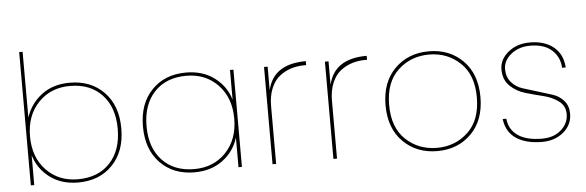

<svg xmlns="http://www.w3.org/2000/svg" viewBox="-48 -897 3244 1062"><g transform="rotate(-5 1574.0 -366.5)"><path d="M104 -375Q129 -451 192 -499Q255 -547 348 -547Q466 -547 538.5 -472Q611 -397 611 -270Q611 -143 538.5 -68Q466 7 348 7Q255 7 191 -41Q127 -89 104 -165V0H85V-740H104ZM348 -529Q241 -529 172.5 -457.5Q104 -386 104 -270Q104 -154 172.5 -82.5Q241 -11 348 -11Q460 -11 525.5 -80.5Q591 -150 591 -270Q591 -390 525.5 -459.5Q460 -529 348 -529Z M994 -547Q1087 -547 1151.5 -498.5Q1216 -450 1238 -375V-540H1257V0H1238V-165Q1216 -90 1151.5 -41.5Q1087 7 994 7Q876 7 803.5 -68Q731 -143 731 -270Q731 -397 803.5 -472Q876 -547 994 -547ZM994 -529Q882 -529 816.5 -459.5Q751 -390 751 -270Q751 -150 816.5 -80.5Q882 -11 994 -11Q1101 -11 1169.5 -82.5Q1238 -154 1238 -270Q1238 -386 1169.5 -457.5Q1101 -529 994 -529Z M1447 -321V0H1427V-540H1447V-409Q1479 -552 1660 -552V-530H1651Q1612 -530 1577.5 -519.5Q1543 -509 1513 -486Q1483 -463 1465 -420.5Q1447 -378 1447 -321Z M1785 -321V0H1765V-540H1785V-409Q1817 -552 1998 -552V-530H1989Q1950 -530 1915.5 -519.5Q1881 -509 1851 -486Q1821 -463 1803 -420.5Q1785 -378 1785 -321Z M2531 -472.5Q2605 -398 2605 -270Q2605 -142 2531 -67.5Q2457 7 2342 7Q2227 7 2152.5 -67.5Q2078 -142 2078 -270Q2078 -398 2152.5 -472.5Q2227 -547 2342 -547Q2457 -547 2531 -472.5ZM2342 -11Q2443 -11 2514 -77.5Q2585 -144 2585 -270Q2585 -396 2514 -462.5Q2443 -529 2342 -529Q2240 -529 2169 -462.5Q2098 -396 2098 -270Q2098 -144 2169 -77.5Q2240 -11 2342 -11Z M3091 -135Q3091 -74 3043 -33.5Q2995 7 2924 7Q2835 7 2780.5 -29Q2726 -65 2717 -138H2737Q2743 -78 2790.5 -44.5Q2838 -11 2925 -11Q2991 -11 3031.5 -47.5Q3072 -84 3072 -135Q3072 -180 3037 -206.5Q3002 -233 2952.5 -245Q2903 -257 2853.5 -271.5Q2804 -286 2769 -320.5Q2734 -355 2734 -412Q2734 -467 2782.5 -507Q2831 -547 2903 -547Q2985 -547 3035 -506Q3085 -465 3089 -392H3069Q3066 -452 3023.5 -490.5Q2981 -529 2903 -529Q2840 -529 2797 -494Q2754 -459 2754 -412Q2754 -368 2779 -339Q2804 -310 2841.5 -298Q2879 -286 2922.5 -273Q2966 -260 3003.5 -248Q3041 -236 3066 -207.5Q3091 -179 3091 -135Z"/></g></svg>

Font: SVN-Poppins Thin
Style: Regular
Weight: 100
Designer: Ninad Kale (Devanagari), Jonny Pinhorn (Latin)
Foundry: Indian Type Foundry
Version: Version 3.002 2017